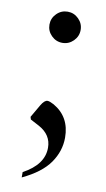

<svg xmlns="http://www.w3.org/2000/svg" viewBox="-79 -495 407 740"><g transform="rotate(10 125.0 -125.0)"><path d="M125 -333Q100 -333 82 -351Q64 -369 64 -394Q64 -419 82 -437Q100 -455 125 -455Q150 -455 168 -437Q186 -419 186 -394Q186 -369 168 -351Q150 -333 125 -333ZM61 205V184Q141 141 141 75Q141 24 91 -3L57 -21L54 -31L83 -81Q96 -103 108 -103Q116 -103 133 -94Q199 -56 199 25Q199 78 167 124Q135 170 61 205Z"/></g></svg>

Font: Spectral
Style: Regular
Weight: 400
Designer: Jean-Baptiste Levee
Foundry: Production Type
Version: Version 1.002